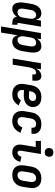

<svg xmlns="http://www.w3.org/2000/svg" viewBox="1248 -2038 1005 3540"><g transform="rotate(90 1750.0 -267.5)"><path d="M141 8Q115 8 92.5 -1.5Q70 -11 55.5 -29.5Q41 -48 34.5 -72Q28 -96 25.5 -120.5Q23 -145 25 -171Q27 -197 31 -222L51 -342Q55 -365 61 -387Q67 -409 77.5 -430Q88 -451 103.5 -469.5Q119 -488 138.5 -502Q158 -516 180.5 -522Q203 -528 225 -528Q248 -528 269 -521.5Q290 -515 305 -500.5Q320 -486 329.5 -467Q339 -448 342 -427L358 -520H471L403 -108Q402 -104 402.5 -100Q403 -96 405.5 -93Q408 -90 411.5 -89Q415 -88 419 -88H436V8H403Q382 8 361.5 4Q341 0 324.5 -11Q308 -22 298 -40Q288 -58 288 -79Q277 -60 260.5 -43Q244 -26 224.5 -14.5Q205 -3 183.5 2.5Q162 8 141 8ZM202 -88Q220 -88 238 -94.5Q256 -101 270 -114.5Q284 -128 291.5 -145.5Q299 -163 302 -180L321 -300Q324 -315 325.5 -330Q327 -345 325 -359Q323 -373 319 -386.5Q315 -400 306.5 -410.5Q298 -421 284.5 -426.5Q271 -432 257 -432Q238 -432 220 -423Q202 -414 189.5 -398Q177 -382 171 -363.5Q165 -345 162 -327L142 -207Q140 -193 138.5 -179.5Q137 -166 138.5 -153Q140 -140 144 -128Q148 -116 156.5 -106.5Q165 -97 177 -92.5Q189 -88 202 -88Z M467 215 589 -520H702L690 -446Q701 -465 716.5 -480.5Q732 -496 751 -507Q770 -518 791 -523Q812 -528 832 -528Q858 -528 881 -518.5Q904 -509 918.5 -490.5Q933 -472 939.5 -448Q946 -424 948.5 -399.5Q951 -375 948.5 -349Q946 -323 942 -298L922 -178Q918 -155 912 -133Q906 -111 895.5 -90Q885 -69 870 -50.5Q855 -32 835 -18Q815 -4 792.5 2Q770 8 748 8Q725 8 704.5 1.5Q684 -5 668.5 -19.5Q653 -34 644 -53Q635 -72 631 -93L580 215ZM716 -88Q735 -88 753 -97Q771 -106 784 -122Q797 -138 803 -156.5Q809 -175 812 -193L832 -313Q834 -327 835 -340.5Q836 -354 835 -367Q834 -380 830 -392Q826 -404 817.5 -413.5Q809 -423 796.5 -427.5Q784 -432 771 -432Q753 -432 735 -425.5Q717 -419 703.5 -405.5Q690 -392 682.5 -374.5Q675 -357 672 -340L652 -220Q650 -205 648.5 -190Q647 -175 648.5 -161Q650 -147 654.5 -133.5Q659 -120 667 -109.5Q675 -99 688.5 -93.5Q702 -88 716 -88Z M1059 0 1145 -520H1258L1243 -431Q1253 -451 1267 -469Q1281 -487 1299 -500.5Q1317 -514 1338 -521Q1359 -528 1380 -528Q1399 -528 1416 -522Q1433 -516 1444.5 -502.5Q1456 -489 1461.5 -472Q1467 -455 1468.5 -436.5Q1470 -418 1468.5 -399.5Q1467 -381 1464 -362H1351Q1352 -373 1353 -384.5Q1354 -396 1351.5 -406.5Q1349 -417 1340.5 -424.5Q1332 -432 1321 -432Q1307 -432 1292.5 -425.5Q1278 -419 1267 -408Q1256 -397 1248.5 -383.5Q1241 -370 1235.5 -355.5Q1230 -341 1226.5 -326.5Q1223 -312 1221 -298L1172 0Z M1721 8Q1690 8 1660.5 2.5Q1631 -3 1606 -17Q1581 -31 1563 -53.5Q1545 -76 1535.5 -103.5Q1526 -131 1526 -161.5Q1526 -192 1531 -222L1551 -342Q1555 -367 1564 -392Q1573 -417 1587.5 -439.5Q1602 -462 1623 -480Q1644 -498 1668.5 -509Q1693 -520 1718.5 -524Q1744 -528 1769 -528Q1795 -528 1820.5 -524Q1846 -520 1868 -510Q1890 -500 1908.5 -483Q1927 -466 1937.5 -444Q1948 -422 1951.5 -397Q1955 -372 1951 -346Q1947 -324 1936.5 -303Q1926 -282 1910 -264.5Q1894 -247 1873.5 -235Q1853 -223 1830.5 -216Q1808 -209 1786 -206.5Q1764 -204 1742 -204Q1716 -204 1691.5 -205Q1667 -206 1642 -209V-207Q1638 -185 1639 -163Q1640 -141 1650.5 -123.5Q1661 -106 1680 -97Q1699 -88 1721 -88Q1737 -88 1752.5 -91.5Q1768 -95 1782.5 -103.5Q1797 -112 1808.5 -124.5Q1820 -137 1829 -151L1922 -108Q1906 -82 1884.5 -59Q1863 -36 1836.5 -20.5Q1810 -5 1780 1.5Q1750 8 1721 8ZM1755 -298Q1769 -298 1783 -301Q1797 -304 1809.5 -312.5Q1822 -321 1830 -333.5Q1838 -346 1840 -360Q1843 -375 1839 -389.5Q1835 -404 1824.5 -414Q1814 -424 1799.5 -428Q1785 -432 1770 -432Q1750 -432 1730 -424.5Q1710 -417 1695.5 -401.5Q1681 -386 1673 -366.5Q1665 -347 1662 -327L1658 -305Q1670 -303 1682.5 -302.5Q1695 -302 1707 -301.5Q1719 -301 1731 -299.5Q1743 -298 1755 -298Z M2215 8Q2185 8 2155.5 2.5Q2126 -3 2102 -17.5Q2078 -32 2060.5 -54.5Q2043 -77 2035 -104.5Q2027 -132 2026.5 -162Q2026 -192 2031 -222L2051 -342Q2055 -367 2063.5 -391.5Q2072 -416 2086.5 -438Q2101 -460 2121.5 -478.5Q2142 -497 2166 -508Q2190 -519 2215 -523.5Q2240 -528 2264 -528Q2290 -528 2315 -524.5Q2340 -521 2362.5 -511.5Q2385 -502 2403.5 -486.5Q2422 -471 2433 -449.5Q2444 -428 2446.5 -403Q2449 -378 2445 -352L2444 -346H2333V-349Q2336 -365 2333.5 -381.5Q2331 -398 2321 -409.5Q2311 -421 2296 -426.5Q2281 -432 2264 -432Q2245 -432 2226 -424Q2207 -416 2193 -400Q2179 -384 2172 -365Q2165 -346 2162 -327L2142 -207Q2138 -185 2138.5 -164Q2139 -143 2148 -125Q2157 -107 2175.5 -97.5Q2194 -88 2215 -88Q2233 -88 2251.5 -94Q2270 -100 2285.5 -113Q2301 -126 2311.5 -143Q2322 -160 2328 -177L2427 -143Q2415 -111 2393.5 -82Q2372 -53 2344 -32Q2316 -11 2282 -1.5Q2248 8 2215 8Z M2794 8Q2769 8 2746 3.5Q2723 -1 2704 -13Q2685 -25 2671.5 -43Q2658 -61 2651.5 -83.5Q2645 -106 2645 -130Q2645 -154 2649 -178L2690 -424H2578V-520H2819L2760 -162Q2758 -150 2757 -137.5Q2756 -125 2760 -114Q2764 -103 2772.5 -95.5Q2781 -88 2794 -88Q2807 -88 2820.5 -94Q2834 -100 2843.5 -110.5Q2853 -121 2859 -134Q2865 -147 2868 -160L2965 -140Q2957 -111 2942.5 -83.5Q2928 -56 2905 -34.5Q2882 -13 2852.5 -2.5Q2823 8 2794 8ZM2789 -590Q2770 -590 2753 -597Q2736 -604 2724.5 -618Q2713 -632 2710.5 -651Q2708 -670 2711 -689Q2713 -703 2720 -715Q2727 -727 2738.5 -735.5Q2750 -744 2763.5 -747Q2777 -750 2790 -750Q2809 -750 2826.5 -743Q2844 -736 2855 -722Q2866 -708 2869 -689Q2872 -670 2868 -651Q2866 -637 2859 -625Q2852 -613 2840.5 -604.5Q2829 -596 2815.5 -593Q2802 -590 2789 -590Z M3206 8Q3176 8 3147.5 2Q3119 -4 3095.5 -19Q3072 -34 3056.5 -56.5Q3041 -79 3033.5 -106.5Q3026 -134 3026.5 -163.5Q3027 -193 3031 -222L3051 -342Q3055 -367 3064 -392Q3073 -417 3087.5 -439Q3102 -461 3123 -479Q3144 -497 3168 -508Q3192 -519 3217 -523.5Q3242 -528 3267 -528Q3297 -528 3325.5 -522Q3354 -516 3377.5 -501Q3401 -486 3417 -463.5Q3433 -441 3440.5 -413.5Q3448 -386 3447.5 -356.5Q3447 -327 3442 -298L3422 -178Q3418 -153 3409.5 -128Q3401 -103 3386 -81Q3371 -59 3350.5 -41Q3330 -23 3306 -12Q3282 -1 3256.5 3.5Q3231 8 3206 8ZM3207 -88Q3226 -88 3246 -96Q3266 -104 3280 -119.5Q3294 -135 3301.5 -154.5Q3309 -174 3312 -193L3332 -313Q3334 -327 3335 -341Q3336 -355 3334.5 -368Q3333 -381 3328 -393Q3323 -405 3314.5 -414.5Q3306 -424 3293 -428Q3280 -432 3266 -432Q3247 -432 3227.5 -424Q3208 -416 3193.5 -400.5Q3179 -385 3172 -365.5Q3165 -346 3162 -327L3142 -207Q3140 -193 3138.5 -179Q3137 -165 3139 -152Q3141 -139 3146 -127Q3151 -115 3159.5 -105.5Q3168 -96 3180.5 -92Q3193 -88 3207 -88Z"/></g></svg>

Font: Iosevka Curly
Style: Bold Italic
Weight: 700
Italic angle: -9°
Monospace: yes
Designer: Belleve Invis
Foundry: Belleve Invis
Version: Version 22.1.2; ttfautohint (v1.8.4)